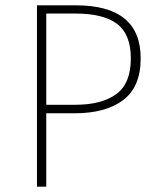

<svg xmlns="http://www.w3.org/2000/svg" viewBox="-20 -702 603 722"><path d="M509 -483Q509 -375 443 -325.5Q377 -276 260 -276H154V0H119V-682H265Q509 -682 509 -483ZM472 -482Q472 -573 420.5 -612Q369 -651 265 -651H154V-308H263Q362 -308 417 -348Q472 -388 472 -482Z"/></svg>

Font: FiraGO UltraLight
Style: Regular
Weight: 200
Designer: bBox Type
Foundry: bBox Type GmbH
Version: Version 1.001